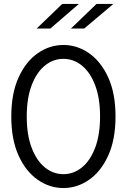

<svg xmlns="http://www.w3.org/2000/svg" viewBox="-20 -938 640 969"><path d="M300 11Q230 11 170 -31Q110 -73 73.5 -153.5Q37 -234 37 -350Q37 -466 73.5 -546.5Q110 -627 170 -669Q230 -711 300 -711Q370 -711 430 -669Q490 -627 526.5 -546.5Q563 -466 563 -350Q563 -234 526.5 -153.5Q490 -73 430 -31Q370 11 300 11ZM300 -59Q352 -59 394 -93.5Q436 -128 460.5 -193Q485 -258 485 -350Q485 -442 460.5 -507Q436 -572 394 -606.5Q352 -641 300 -641Q248 -641 206 -606.5Q164 -572 139.5 -507Q115 -442 115 -350Q115 -258 139.5 -193Q164 -128 206 -93.5Q248 -59 300 -59ZM165 -794 294 -918H378L234 -794ZM338 -794 467 -918H552L405 -794Z"/></svg>

Font: Red Hat Mono
Style: Regular
Weight: 400
Designer: Pentagram, MCKL
Foundry: Pentagram, MCKL
Version: Version 1.023